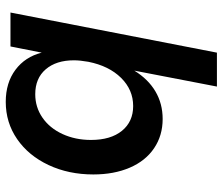

<svg xmlns="http://www.w3.org/2000/svg" viewBox="-72 -668 756 651"><g transform="rotate(90 305.5 -342.0)"><path d="M158 -106 137 0H22L158 -700H273L219 -420Q248 -467 289.5 -491.5Q331 -516 383 -516Q439 -516 482 -487Q525 -458 548 -404.5Q571 -351 571 -281Q571 -197 539 -129Q507 -61 451 -22.5Q395 16 325 16Q260 16 216 -17Q172 -50 158 -106ZM184 -215Q184 -155 214.5 -119.5Q245 -84 299 -84Q343 -84 378.5 -108.5Q414 -133 434 -176.5Q454 -220 454 -273Q454 -340 423 -378Q392 -416 339 -416Q284 -416 243.5 -375Q203 -334 189 -264Q184 -236 184 -215Z"/></g></svg>

Font: MedMera Sans Semibold
Style: Italic
Weight: 600
Italic angle: -11°
Designer: Kasper Nordkvist
Foundry: UNCUT.wtf
Version: Version 1.300